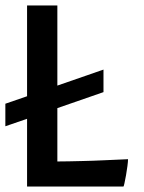

<svg xmlns="http://www.w3.org/2000/svg" viewBox="-22 -683 527 703"><path d="M-2.4 -303.2 77.1 -330.6V-663.1H188V-369.6L356.9 -428.2V-345.7L188 -287.1V-91.8Q208.5 -91.8 230.7 -92.3Q252.9 -92.8 275.1 -93.3Q297.4 -93.8 318.6 -94.5Q339.8 -95.2 358.9 -96.2Q403.8 -98.1 446.8 -100.1Q446.8 -91.8 444.6 -75.2Q442.4 -58.6 439.5 -41.7Q436.5 -24.9 433.8 -12.5Q431.2 0 429.7 0H77.1V-248L-2.4 -220.7Z"/></svg>

Font: Basic
Style: Regular
Weight: 400
Designer: Magnus Gaarde
Foundry: Magnus Gaarde
Version: Version 1.003; ttfautohint (v1.1) -l 6 -r 16 -G 0 -x 16 -D l